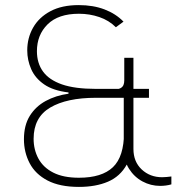

<svg xmlns="http://www.w3.org/2000/svg" viewBox="-20 -727 756 754"><path d="M435 -620Q408 -647 370 -660Q332 -673 290 -673Q209 -673 167 -631.5Q125 -590 125 -526Q125 -479 149 -446Q173 -413 223.5 -395.5Q274 -378 356 -378H565V-343H357Q242 -343 177 -304.5Q112 -266 112 -182Q112 -139 131 -104Q150 -69 189.5 -49Q229 -29 290 -29Q380 -29 423.5 -70.5Q467 -112 467 -207V-315H504V-207Q504 -128 478 -81Q452 -34 404 -13.5Q356 7 290 7Q215 7 167 -18Q119 -43 96.5 -86Q74 -129 74 -180Q74 -235 97 -272Q120 -309 159.5 -330.5Q199 -352 249 -359V-364Q189 -371 153.5 -395.5Q118 -420 102.5 -455.5Q87 -491 87 -529Q87 -578 110 -618.5Q133 -659 178 -683Q223 -707 289 -707Q346 -707 390.5 -690Q435 -673 465 -642ZM465 -642 435 -620ZM437 -377Q447 -377 454.5 -381.5Q462 -386 465 -393.5Q468 -401 468 -411V-500H504V-377H531V-343H504V-142Q504 -92 536.5 -61.5Q569 -31 617 -31Q626 -31 635 -32Q644 -33 653 -34V-3Q643 0 631.5 1.5Q620 3 609 3Q572 3 539.5 -14.5Q507 -32 486.5 -64.5Q466 -97 466 -142V-343H386V-377Z"/></svg>

Font: Albert Sans ExtraLight
Style: Regular
Weight: 250
Designer: Andreas Rasmussen
Foundry: a.Foundry
Version: Version 1.025